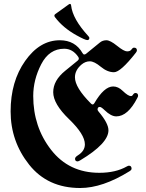

<svg xmlns="http://www.w3.org/2000/svg" viewBox="-20 -920 732 962"><path d="M33.2 0ZM257.3 -849.6 323.2 -897Q327.6 -900.4 330.6 -900.4Q335.4 -900.4 336.4 -892.1Q343.8 -824.7 422.9 -738.8Q427.7 -733.4 427.7 -730Q427.7 -719.2 417 -719.2Q406.7 -719.2 363.3 -743.2Q295.4 -780.8 255.4 -834Q252.4 -837.9 252.4 -842Q252.4 -846.2 257.3 -849.6ZM279.8 -718.3Q356.9 -718.3 393.6 -653.8Q397.5 -647 402.1 -647Q406.7 -647 411.1 -650.4L480.5 -707Q494.1 -718.3 513.2 -718.3Q532.2 -718.3 566.7 -690.4Q601.1 -662.6 616.7 -662.6Q632.3 -662.6 638.7 -671.9Q645 -681.2 651.4 -681.2Q666 -681.2 666 -667.5Q666 -662.6 660.6 -655.8Q584 -558.1 551 -558.1Q518.1 -558.1 485.1 -585.4Q452.1 -612.8 430.2 -612.8Q408.2 -612.8 389.2 -597.2Q355.5 -568.8 355.5 -532.7Q355.5 -481.4 436 -400.9Q440.4 -396.5 444.6 -396.5Q448.7 -396.5 452.6 -402.8Q501.5 -486.8 546.9 -486.8Q572.3 -486.8 594.7 -464.8Q622.1 -438.5 636.2 -438.5Q641.6 -438.5 644.5 -442.9Q651.4 -454.1 658.2 -454.1Q671.9 -454.1 671.9 -439.9Q671.9 -436.5 668 -429.2Q620.6 -336.9 562.5 -336.9Q536.1 -336.9 503.9 -368.2Q487.3 -384.3 480 -384.3Q468.8 -384.3 468.8 -370.6Q468.8 -367.7 473.6 -361.3Q523.4 -302.7 523.4 -267.1Q523.4 -201.7 382.8 -117.2Q373 -111.3 369.1 -111.3Q356 -111.3 356 -124.5Q356 -132.8 370.1 -141.6Q405.3 -163.6 405.3 -196.8Q405.3 -246.6 325.9 -323Q246.6 -399.4 246.6 -458Q246.6 -516.6 306.2 -564.9L369.1 -616.2Q375 -621.1 375 -626Q375 -630.9 371.6 -635.7Q343.8 -675.8 301.8 -675.8Q226.6 -675.8 186.5 -598.1Q146.5 -520.5 146.5 -439Q146.5 -284.2 236.1 -169.2Q325.7 -54.2 477.5 -54.2Q559.6 -54.2 615.2 -85.9Q622.1 -89.8 626 -89.8Q639.2 -89.8 639.2 -74.7Q639.2 -68.4 628.9 -62Q493.7 22 381.8 22Q218.8 22 126 -95Q33.2 -211.9 33.2 -361.8Q33.2 -511.7 106.2 -615Q179.2 -718.3 279.8 -718.3Z"/></svg>

Font: UnifrakturMaguntia21
Style: Book
Weight: 400
Designer: j. 'mach' wust, Gerrit Ansmann, Georg Duffner, based on a font by Peter Wiegel, original typeface by Carl Albert Fahrenw
Version: Version 2017-03-19